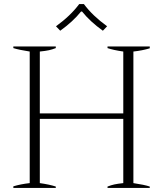

<svg xmlns="http://www.w3.org/2000/svg" viewBox="-20 -930 807 950"><path d="M278 -778 257 -800Q329 -852 372 -910H395Q438 -852 510 -800L489 -778Q426 -823 386 -873H381Q341 -823 278 -778ZM640 -675V-24Q694 -16 721 -7V0H512V-7Q530 -14 546 -17.5Q562 -21 590 -24V-342H177V-24Q226 -17 256 -7V0H46V-8Q82 -19 127 -24V-675Q75 -683 46 -692V-700H256V-692Q238 -685 222 -681.5Q206 -678 177 -675V-369H590V-675Q541 -682 512 -692V-700H721V-691Q685 -680 640 -675Z"/></svg>

Font: Trirong ExtraLight
Style: Regular
Weight: 275
Designer: Katatrad Team
Foundry: CadsonDemak
Version: Version 1.001